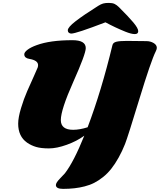

<svg xmlns="http://www.w3.org/2000/svg" viewBox="-20 -1020 1074 1290"><path d="M832 -745.1 963.9 -743.7Q990.2 -743.7 1012 -731Q1033.7 -718.3 1033.7 -698.2Q1033.7 -689.5 1026.4 -674.8Q994.6 -611.3 916.7 -355.7Q838.9 -100.1 820.1 -52.5Q801.3 -4.9 777.1 38.6Q752.9 82 727.5 114Q702.1 146 672.4 169.7Q642.6 193.4 613 208.5Q583.5 223.6 548.3 232.4Q484.9 249 403.8 249Q355.5 249 355.5 223.1Q355.5 207.5 383.5 179Q411.6 150.4 416 144.5Q475.1 68.4 546.4 -108.4Q496.6 -71.8 429 -47.4Q361.3 -22.9 308.6 -22.9Q255.9 -22.9 222.7 -32.7Q189.5 -42.5 162.1 -61.5Q102.1 -103.5 102.1 -189Q102.1 -230 121.1 -293Q140.1 -356 162.8 -407.7Q185.5 -459.5 208 -508.8Q230.5 -558.1 233.2 -566.4Q235.8 -574.7 235.8 -582.5Q235.8 -614.7 176.3 -624.5Q160.6 -627 151.9 -634.5Q143.1 -642.1 143.1 -655.5Q143.1 -668.9 165 -685.8Q187 -702.6 226.6 -716.8Q316.9 -750 466.8 -750Q556.2 -750 556.2 -696.8Q556.2 -657.7 472.4 -470Q388.7 -282.2 388.7 -213.4Q388.7 -147.9 471.7 -147.9Q515.6 -147.9 568.8 -165Q661.1 -408.7 735.4 -716.3Q739.3 -733.9 761.5 -739.5Q783.7 -745.1 832 -745.1ZM688.5 -870.1Q491.2 -794.4 459 -794.4Q449.2 -794.4 442.4 -800.3Q435.5 -806.2 435.5 -816.4Q435.5 -836.9 488.3 -877.7Q541 -918.5 638.7 -980Q658.2 -992.2 672.6 -996.3Q687 -1000.5 711.4 -1000.5Q735.8 -1000.5 750.5 -993.2Q765.1 -985.8 778.8 -972.2Q842.8 -908.7 875.7 -869.4Q908.7 -830.1 908.7 -810.5Q908.7 -791 885.5 -791Q862.3 -791 822.3 -807.1Q753.4 -835 688.5 -870.1Z"/></svg>

Font: Sonsie One
Style: Regular
Weight: 400
Designer: Riccardo De Franceschi
Foundry: Sorkin Type Co
Version: Version 1.003